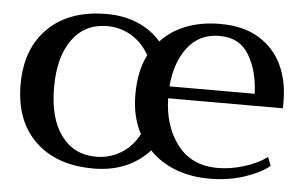

<svg xmlns="http://www.w3.org/2000/svg" viewBox="-42 -568 1018 640"><g transform="rotate(5 466.5 -248.5)"><path d="M25 -248Q25 -369 96 -438Q167 -507 291 -507Q349 -507 395.5 -487Q442 -467 473 -431Q507 -468 557.5 -487.5Q608 -507 671 -507Q749 -507 801 -475Q853 -443 878 -389.5Q903 -336 903 -270V-245H519Q521 -152 568.5 -90Q616 -28 704 -28Q745 -28 790 -41.5Q835 -55 868 -79L879 -50Q848 -25 795 -7.5Q742 10 679 10Q616 10 564.5 -10Q513 -30 478 -67Q407 10 291 10Q167 10 96 -58.5Q25 -127 25 -248ZM439 -118Q409 -174 409 -248Q409 -327 437 -382Q414 -423 377 -445Q340 -467 296 -467Q222 -467 179.5 -409Q137 -351 137 -248Q137 -145 179.5 -87.5Q222 -30 296 -30Q342 -30 379.5 -53Q417 -76 439 -118ZM805 -285Q803 -359 771.5 -413Q740 -467 672 -467Q604 -467 565 -415.5Q526 -364 520 -285Z"/></g></svg>

Font: Trirong Medium
Style: Regular
Weight: 500
Designer: Katatrad Team
Foundry: CadsonDemak
Version: Version 1.001